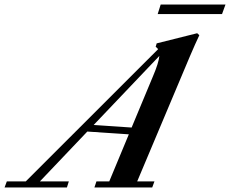

<svg xmlns="http://www.w3.org/2000/svg" viewBox="-87 -822 1009 842"><path d="M604.5 -760.3 617.7 -802.2H901.9L886.7 -760.3ZM-66.9 0 -57.1 -26.4H25.9L606.4 -606.4Q603.5 -610.8 595.7 -616.7L600.1 -631.8L777.8 -676.3L787.1 -667.5Q770.5 -632.8 746.1 -575.7L514.6 -26.4H590.3L580.6 0H327.1L335.9 -26.4H392.1L478 -232.9L295.9 -245.1L87.9 -26.4H214.8L206.5 0ZM584 -487.8Q608.9 -545.9 611.8 -576.7L323.7 -273.9L490.2 -262.7Z"/></svg>

Font: Elstob 18pt SemiBold
Style: Italic
Weight: 600
Italic angle: -20°
Designer: Peter S. Baker
Version: Version 1.015